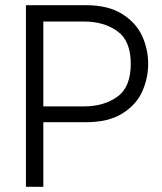

<svg xmlns="http://www.w3.org/2000/svg" viewBox="-20 -720 624 740"><path d="M551 -474Q551 -418 528 -367Q505 -316 451.5 -282.5Q398 -249 311 -249H147V0H80V-700H311Q397 -700 451 -666Q505 -632 528 -581Q551 -530 551 -474ZM484 -474Q484 -563 432 -600Q380 -637 304 -637H147V-310H304Q380 -310 432 -347Q484 -384 484 -474Z"/></svg>

Font: Be Vietnam Light
Style: Regular
Weight: 300
Designer: Gabriel Lam
Foundry: TypeRant
Version: Version 4.000